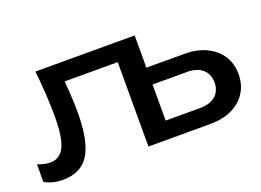

<svg xmlns="http://www.w3.org/2000/svg" viewBox="-89 -776 1355 996"><g transform="rotate(-20 588.5 -277.5)"><path d="M651 -388H927Q995 -388 1046 -363.5Q1097 -339 1125.5 -295.5Q1154 -252 1154 -194Q1154 -136 1126 -92Q1098 -48 1047 -24Q996 0 928 0H586V-526L646 -466H234L290 -512Q295 -450 298.5 -394.5Q302 -339 302 -295Q302 -135 257 -62Q212 11 111 11Q84 11 59 5Q34 -1 11 -14V-111Q29 -104 46.5 -100Q64 -96 79 -96Q134 -96 158.5 -147Q183 -198 183 -313Q183 -363 179.5 -427Q176 -491 168 -566H716V-36L656 -96H908Q961 -96 991.5 -122.5Q1022 -149 1022 -195Q1022 -242 991.5 -268.5Q961 -295 908 -295H651Z"/></g></svg>

Font: Bounded
Style: Regular
Weight: 400
Designer: Vlad Churkin
Version: Version 1.0